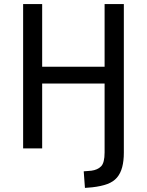

<svg xmlns="http://www.w3.org/2000/svg" viewBox="-20 -725 718 938"><path d="M395 193 389 112 426 109Q457 105 474 87.5Q491 70 491 20V-317H186V0H93V-705H186V-399H491V-705H585V21Q585 61 577 91.5Q569 122 551.5 142.5Q534 163 504.5 174Q475 185 431 190Z"/></svg>

Font: Nunito Sans 7pt Condensed Medium
Style: Regular
Weight: 500
Width: 3
Designer: Vernon Adams
Foundry: Vernon Adams
Version: Version 3.101;gftools[0.9.27]